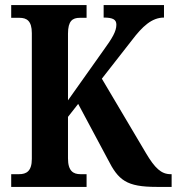

<svg xmlns="http://www.w3.org/2000/svg" viewBox="-20 -734 694 754"><path d="M24 0H320V-50H296C268 -50 247 -62 247 -112V-275L287 -326L403 -109C445 -26 476 0 596 0H654V-50H650C613 -50 588 -74 553 -133L380 -425L498 -576C539 -630 576 -665 624 -665V-714H387V-665C424 -665 437 -657 437 -637C437 -611 421 -584 386 -536L247 -340V-602C247 -652 265 -664 293 -664H320V-714H24V-664H57C85 -664 105 -652 105 -604V-110C105 -61 83 -50 55 -50H24Z"/></svg>

Font: Noto Serif Tamil Condensed
Style: Bold
Weight: 700
Width: 3
Designer: Indian Type Foundry, Tom Grace, and the Monotype Design Team
Foundry: Monotype Imaging Inc.
Version: Version 2.004